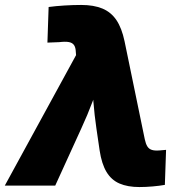

<svg xmlns="http://www.w3.org/2000/svg" viewBox="-62 -753 742 779"><path d="M-42.5 0 246.6 -529.3 245.6 -542Q245.1 -560.1 238.5 -569.8Q231.9 -579.6 217.5 -582.3Q203.1 -585 178.7 -582L130.4 -580.1L135.3 -724.6Q164.1 -728.5 199.5 -730.7Q234.9 -732.9 267.6 -732.9Q318.4 -732.9 353.5 -718.3Q388.7 -703.6 410.4 -671.4Q432.1 -639.2 443.4 -585.4L525.4 -188Q529.3 -169.4 535.9 -158.9Q542.5 -148.4 554.2 -144.8Q565.9 -141.1 584.5 -142.6L611.8 -145L606.9 -2.9Q585 1 557.6 3.4Q530.3 5.9 503.9 5.9Q455.6 5.9 422.6 -8.5Q389.6 -22.9 370.1 -55.4Q350.6 -87.9 342.3 -142.1L329.1 -232.4Q321.3 -285.6 316.9 -340.6Q312.5 -395.5 310.1 -455.1H356.9Q334 -395.5 313.5 -340.8Q293 -286.1 268.1 -232.4L162.1 0Z"/></svg>

Font: Inter 24pt Black
Style: Italic
Weight: 900
Italic angle: -9.3988°
Designer: Rasmus Andersson
Foundry: rsms
Version: Version 4.001;git-66647c0bb